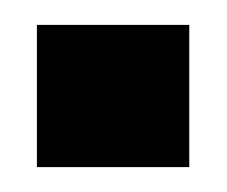

<svg xmlns="http://www.w3.org/2000/svg" viewBox="-20 -338 183 155"><path d="M9.8 -317.9H132.8V-203.1H9.8Z"/></svg>

Font: Quaderni
Style: Regular
Weight: 400
Designer: Romain Laurent, Daphné Lejeune, Alexandre D’Hubert
Foundry: ESAD Valence
Version: Version 1.000;FEAKit 1.0